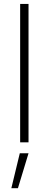

<svg xmlns="http://www.w3.org/2000/svg" viewBox="-20 -748 256 1009"><path d="M129.9 -727.5V0H85.9V-727.5ZM39.6 241.2 84 57.6H129.9L74.2 241.2Z"/></svg>

Font: Inter 17pt ExtraLight
Style: Regular
Weight: 250
Version: Version 4.001;git-66647c0bb